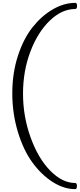

<svg xmlns="http://www.w3.org/2000/svg" viewBox="-20 -916 559 1343"><path d="M506 364Q518 364 518 385.5Q518 407 506 407Q427 407 348.5 357Q270 307 207 221Q144 135 105 6.5Q66 -122 66 -263.5Q66 -405 105.5 -526Q145 -647 208.5 -726.5Q272 -806 350 -851Q428 -896 507 -896Q519 -896 519 -874.5Q519 -853 506 -853Q413 -853 328.5 -772Q244 -691 192.5 -555Q141 -419 141 -260.5Q141 -102 194 45Q247 192 331.5 278Q416 364 506 364Z"/></svg>

Font: Sedan
Style: Regular
Weight: 400
Designer: Sebastian Salazar
Foundry: Sebastian Salazar
Version: Version 1.001